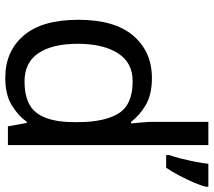

<svg xmlns="http://www.w3.org/2000/svg" viewBox="-61 -739 810 728"><g transform="rotate(90 344.0 -375.0)"><path d="M275 10Q175 10 115 -59.5Q55 -129 55 -267Q55 -405 115.5 -475.5Q176 -546 276 -546Q338 -546 377.5 -523Q417 -500 442 -467H448Q447 -480 444.5 -505.5Q442 -531 442 -546V-760H530V0H459L446 -72H442Q418 -38 378 -14Q338 10 275 10ZM289 -63Q374 -63 408.5 -109.5Q443 -156 443 -250V-266Q443 -366 410 -419.5Q377 -473 288 -473Q217 -473 181.5 -416.5Q146 -360 146 -265Q146 -169 181.5 -116Q217 -63 289 -63ZM688 -751Q684 -733 672.5 -706Q661 -679 646 -650.5Q631 -622 616 -600H568V-612Q575 -631 581.5 -657.5Q588 -684 593.5 -711.5Q599 -739 601 -760H688Z"/></g></svg>

Font: Noto Sans Hanifi Rohingya
Style: Regular
Weight: 400
Designer: Monotype Design Team and DaltonMaag
Foundry: Google LLC
Version: Version 2.101